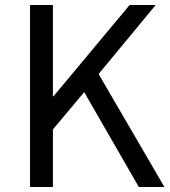

<svg xmlns="http://www.w3.org/2000/svg" viewBox="-20 -753 686 773"><path d="M101 0H193V-232L319 -382L539 0H642L377 -455L607 -733H502L195 -365H193V-733H101Z"/></svg>

Font: Noto Sans CJK HK
Style: Regular
Weight: 400
Designer: Ryoko NISHIZUKA 西塚涼子 (kana, bopomofo & ideographs); Paul D. Hunt (Latin, Greek & Cyrillic); Sandoll Communications 산돌커뮤니
Foundry: Adobe
Version: Version 2.004;hotconv 1.0.118;makeotfexe 2.5.65603